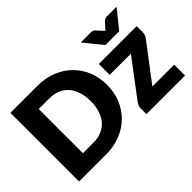

<svg xmlns="http://www.w3.org/2000/svg" viewBox="-106 -1084 1440 1440"><g transform="rotate(-45 613.5 -364.5)"><path d="M731.4 -364.3Q731.4 -285.2 704.6 -219.2Q676.3 -151.9 627.4 -103.5Q577.6 -54.2 508.3 -27.3Q439.9 0 353.5 0H70.3V-728.5H353.5Q439.9 -728.5 508.3 -701.2Q578.6 -672.9 627.4 -625Q676.8 -576.2 704.6 -509.8Q731.4 -443.8 731.4 -364.3ZM504.4 -536.1Q478.5 -565.4 439.9 -582.5Q401.9 -598.6 353.5 -598.6H240.7V-129.9H353.5Q402.3 -129.9 439.9 -146.5Q478.5 -163.1 504.4 -192.9Q530.3 -222.2 544.4 -266.6Q558.6 -310.5 558.6 -364.3Q558.6 -418 544.4 -461.9Q530.3 -505.9 504.4 -536.1ZM1199.7 -518.6V-456.5Q1199.7 -441.9 1193.8 -425.3Q1189 -410.6 1179.7 -400.9L962.9 -115.2H1194.3V0H784.7V-63Q784.7 -73.7 789.6 -86.9Q794.4 -100.6 804.7 -113.8L1022.9 -403.3H798.3V-518.6ZM1093.3 -728.5H1196.3L1079.6 -584H933.6L816.4 -728.5H923.3Q932.1 -728.5 940.9 -726.1Q948.7 -723.1 953.6 -719.2L995.6 -673.3L1002 -667Q1002.9 -666 1004.9 -663.1Q1006.8 -660.2 1008.3 -658.7Q1011.2 -661.6 1015.1 -666.5Q1017.1 -668.9 1021.5 -673.3L1063.5 -719.2Q1064.9 -720.2 1076.7 -725.6Q1085 -728.5 1093.3 -728.5Z"/></g></svg>

Font: Lato-ExtraBold
Style: Regular
Weight: 500
Designer: Lukasz Dziedzic with Adam Twardoch and Botio Nikoltchev
Foundry: tyPoland Lukasz Dziedzic
Version: ""